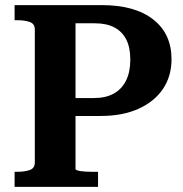

<svg xmlns="http://www.w3.org/2000/svg" viewBox="-20 -730 715 750"><path d="M275 -70V-639H351Q396 -639 426.5 -623Q457 -607 473 -576Q489 -545 489 -497Q489 -449 472.5 -415.5Q456 -382 424.5 -364.5Q393 -347 347 -347H245V-277H373Q459 -277 521 -305Q583 -333 616.5 -382.5Q650 -432 650 -499Q650 -598 578.5 -654Q507 -710 378 -710H37V-651H48Q77 -651 96.5 -644Q116 -637 116 -615V-95Q116 -73 96.5 -66Q77 -59 48 -59H37V0H363V-59H337Q327 -59 316 -59.5Q305 -60 295.5 -61.5Q286 -63 280.5 -65Q275 -67 275 -70Z"/></svg>

Font: Roboto Serif 28pt SemiBold
Style: Regular
Weight: 600
Designer: Greg Gazdowicz
Foundry: Commercial Type
Version: Version 1.008